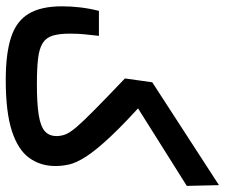

<svg xmlns="http://www.w3.org/2000/svg" viewBox="-75 -670 748 638"><g transform="rotate(90 299.0 -351.0)"><path d="M246.1 3.9Q158.2 3.9 104.2 -13.7Q50.3 -31.2 25.6 -72.3Q1 -113.3 1 -183.1Q1 -211.4 4.4 -241.9Q7.8 -272.5 16.1 -305.7H99.1Q95.7 -276.4 93.8 -255.9Q91.8 -235.4 91.8 -209.5Q91.8 -173.3 98.6 -151.6Q105.5 -129.9 123.5 -118.7Q141.6 -107.4 174.6 -103.5Q207.5 -99.6 259.8 -99.6Q324.7 -99.6 362.3 -105.7Q399.9 -111.8 416 -126Q432.1 -140.1 432.1 -165Q432.1 -180.7 426.3 -195.3Q420.4 -210 401.4 -232.2Q382.3 -254.4 344 -292.2Q305.7 -330.1 240.7 -392.1L253.4 -482.9L595.2 -704.6L597.7 -597.7L280.8 -398.4L305.7 -466.8Q386.7 -394.5 432.6 -345.7Q478.5 -296.9 499.8 -263.9Q521 -231 526.4 -207.3Q531.7 -183.6 531.7 -161.6Q531.7 -111.3 504.6 -74Q477.5 -36.6 415 -16.4Q352.5 3.9 246.1 3.9Z"/></g></svg>

Font: Cascadia Code
Style: Regular
Weight: 400
Monospace: yes
Designer: Aaron Bell
Foundry: Saja Typeworks
Version: Version 2106.017